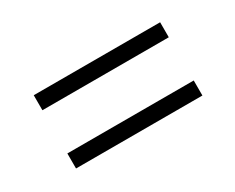

<svg xmlns="http://www.w3.org/2000/svg" viewBox="-50 -608 700 573"><g transform="rotate(-30 300.0 -322.0)"><path d="M520.5 -396.5H85V-448.2H520.5ZM520.5 -195.8H85V-247.6H520.5Z"/></g></svg>

Font: Roboto Mono Light
Style: Regular
Weight: 300
Designer: Google
Version: Version 2.000985; 2015; ttfautohint (v1.3)